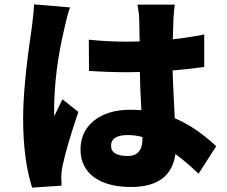

<svg xmlns="http://www.w3.org/2000/svg" viewBox="-20 -808 1040 880"><path d="M301 -774Q291 -750 274 -673Q228 -478 228 -299Q228 -280 229 -276L266 -353L339 -295Q285 -135 267 -49Q261 -21 261 -2Q261 27 262 43L127 52Q86 -79 86 -265Q86 -417 125 -676Q135 -751 136 -788ZM633 -180Q600 -189 566 -189Q489 -189 489 -140Q489 -93 566 -93Q633 -93 633 -173ZM890 -12Q833 -66 784 -102Q763 49 580 49Q474 49 412 5Q349 -41 349 -123Q349 -206 412 -256Q474 -305 578 -305Q596 -305 628 -303Q622 -404 621 -478Q602 -477 565 -477Q477 -477 388 -483L387 -626Q474 -617 564 -617Q601 -617 620 -618L618 -719Q618 -745 610 -787H781Q777 -760 775 -721L772 -628Q840 -635 916 -650V-501Q834 -490 771 -485Q772 -440 781 -266Q875 -227 971 -138Z"/></svg>

Font: KaiGen Gothic KR Heavy
Style: Heavy
Weight: 900
Designer: Ryoko NISHIZUKA  (kana & ideographs); Paul D. Hunt (Latin, Greek & Cyrillic); Wenlong ZHANG  (bopomofo); Sandoll Communi
Foundry: Adobe Systems Incorporated
Version: Version 1.002 March 28, 2018